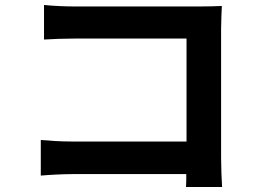

<svg xmlns="http://www.w3.org/2000/svg" viewBox="-20 -730 1040 772"><path d="M157 -710V-571C185 -573 239 -575 281 -575H730V-161H269C224 -161 179 -164 144 -167V-24C177 -27 234 -30 273 -30H729C729 -11 729 6 728 22H873C871 -8 869 -61 869 -96V-614C869 -643 871 -683 872 -706C855 -705 813 -704 784 -704H280C246 -704 194 -706 157 -710Z"/></svg>

Font: Source Han Sans CN
Style: Bold
Weight: 700
Designer: Ryoko NISHIZUKA 西塚涼子 (kana, bopomofo & ideographs); Paul D. Hunt (Latin, Greek & Cyrillic); Sandoll Communications 산돌커뮤니
Foundry: Adobe
Version: Version 2.001;hotconv 1.0.107;makeotfexe 2.5.65593